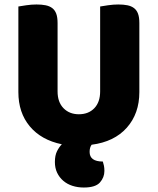

<svg xmlns="http://www.w3.org/2000/svg" viewBox="-20 -635 704 857"><path d="M256 9Q164 -10 113 -71Q62 -132 62 -224V-606Q73 -608 97 -611.5Q121 -615 143 -615Q166 -615 183.5 -611.5Q201 -608 213 -599Q225 -590 231 -574Q237 -558 237 -532V-227Q237 -179 263.5 -152Q290 -125 332 -125Q375 -125 401 -152Q427 -179 427 -227V-606Q438 -608 462 -611.5Q486 -615 508 -615Q531 -615 548.5 -611.5Q566 -608 578 -599Q590 -590 596 -574Q602 -558 602 -532V-224Q602 -128 546 -65Q490 -2 389 11Q380 23 380 43Q380 86 439 86Q442 95 444 105Q446 115 446 128Q446 157 426 179.5Q406 202 354 202Q327 202 303.5 194.5Q280 187 262.5 172Q245 157 235 136Q225 115 225 88Q225 59 234.5 40Q244 21 256 9Z"/></svg>

Font: Baloo Tammudu
Style: Regular
Weight: 400
Designer: Omkar Shende and Ek Type
Foundry: Ek Type
Version: Version 1.443;PS 1.000;hotconv 16.6.51;makeotf.lib2.5.65220;